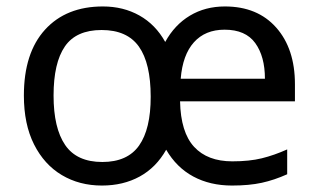

<svg xmlns="http://www.w3.org/2000/svg" viewBox="-20 -565 986 595"><path d="M677 -545Q778 -545 836 -479.5Q894 -414 894 -304V-251H538Q540 -155 581.5 -110Q623 -65 700 -65Q753 -65 791.5 -74.5Q830 -84 870 -102V-25Q830 -7 791 1.5Q752 10 699 10Q631 10 579 -18Q527 -46 495 -101Q464 -46 413 -18Q362 10 296 10Q226 10 171.5 -22.5Q117 -55 85.5 -117.5Q54 -180 54 -269Q54 -401 119.5 -473Q185 -545 299 -545Q362 -545 412 -517Q462 -489 492 -435Q521 -488 568.5 -516.5Q616 -545 677 -545ZM676 -473Q616 -473 581 -434Q546 -395 540 -321H801Q801 -390 771 -431.5Q741 -473 676 -473ZM295 -472Q216 -472 181 -421Q146 -370 146 -269Q146 -168 182 -115.5Q218 -63 297 -63Q375 -63 411 -114Q447 -165 447 -265Q447 -369 410.5 -420.5Q374 -472 295 -472Z"/></svg>

Font: RS Noto Sans
Style: Regular
Weight: 400
Designer: Monotype Design Team
Foundry: Monotype Imaging Inc.
Version: Version 3.10